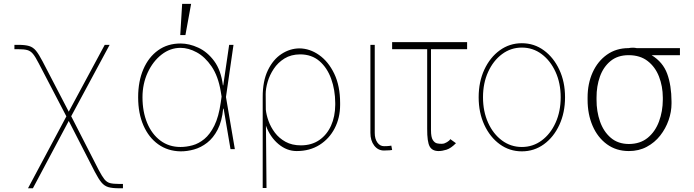

<svg xmlns="http://www.w3.org/2000/svg" viewBox="-20 -780 3629 1004"><path d="M126.4 204.5 327.1 -171.5 182.5 -448.9Q165.5 -482.2 152.7 -497.9Q139.9 -513.5 123 -518.1Q106.2 -522.7 76 -522.7H55.4V-545.5H76Q111.2 -545.5 131.9 -539.4Q152.7 -533.4 168 -514.9Q183.2 -496.4 202.4 -459.5L339.5 -196L527.7 -545.5H553.3L352.3 -172.2L495.7 108Q513.1 141.3 525.7 157.1Q538.4 172.9 555.2 177.4Q572.1 181.8 602.3 181.8H622.9V204.5H602.3Q567.5 204.5 546.7 198.5Q525.9 192.5 510.5 174Q495 155.5 475.9 118.6L339.5 -147.7L152 204.5Z M924 11.4Q857.6 10.3 807.7 -25.2Q757.8 -60.7 730.1 -123.9Q702.4 -187.1 702.4 -271.3Q702.4 -355.1 729.8 -418.3Q757.1 -481.5 806.8 -517Q856.5 -552.6 924 -552.6Q969.5 -552.6 1016.9 -530.7Q1064.3 -508.9 1100 -460.8Q1135.7 -412.6 1145.6 -333.8H1147.4L1178.3 -545.5H1201L1161.6 -272.7L1208.1 0H1185.4L1149.5 -211.6H1147Q1140.6 -145.6 1118.1 -102.1Q1095.5 -58.6 1063.2 -33.6Q1030.9 -8.5 994.5 1.6Q958.1 11.7 924 11.4ZM1138.8 -274.9 1134.2 -302.6Q1120.7 -382.1 1086.5 -432.4Q1052.2 -482.6 1008.9 -506.2Q965.6 -529.8 924 -529.8Q870 -529.8 824.8 -494.5Q779.5 -459.2 752.3 -400.4Q725.1 -341.6 725.1 -271.3Q725.1 -195.7 749.6 -136.9Q774.1 -78.1 818.9 -44.7Q863.6 -11.4 924 -11.4Q954.2 -11.4 986.5 -20.1Q1018.8 -28.8 1048.5 -53.1Q1078.1 -77.4 1100.9 -123.2Q1123.6 -169 1134.2 -242.9ZM922.6 -596.6 932.5 -759.9H979.4L949.6 -596.6Z M1353.7 203.1V-271.3Q1353.3 -355.8 1380.7 -412.5Q1408 -469.1 1452.2 -497.9Q1496.4 -526.6 1545.5 -527Q1599.8 -526.6 1648.4 -492.5Q1697.1 -458.5 1727.8 -394.7Q1758.5 -331 1758.5 -241.5V-231.5Q1758.5 -164.1 1730.3 -109.4Q1702.1 -54.7 1651.1 -22.4Q1600.1 9.9 1531.2 9.9Q1479.8 9.9 1436.1 -26.6Q1392.4 -63.2 1370.7 -122.9L1373.6 203.1ZM1370 -207Q1372.5 -179.7 1384.1 -147.5Q1395.6 -115.4 1417.4 -86.3Q1439.3 -57.2 1473.2 -38.5Q1507.1 -19.9 1554 -19.9Q1610.1 -20.2 1649.9 -47.8Q1689.6 -75.3 1711.1 -123Q1732.6 -170.8 1733 -231.5V-241.5Q1732.6 -310 1711.8 -367.7Q1691.1 -425.4 1650.6 -460.4Q1610.1 -495.4 1549.7 -495.7Q1501.8 -495.4 1467.5 -474.1Q1433.2 -452.8 1411.6 -420.1Q1389.9 -387.4 1379.6 -352.1Q1369.3 -316.8 1369.3 -288.4Z M1916.9 -545.5H1939.6V-85.2Q1939.6 -54 1953.3 -34.8Q1967 -15.6 1987.9 -15.6Q2005.3 -15.6 2015.3 -16.9Q2025.2 -18.1 2026.3 -18.5L2030.5 4.3Q2029.1 4.6 2017.9 5.9Q2006.7 7.1 1987.9 7.1Q1956.7 7.1 1936.8 -18.8Q1916.9 -44.7 1916.9 -85.2Z M2422.6 -559.7V-522.7H2233.7V-99.4Q2233.7 -62.5 2243.4 -47.6Q2253.2 -32.7 2266 -30.2Q2278.8 -27.7 2288.7 -28.1Q2293 -28.4 2294.7 -28.4Q2304 -28.8 2317.5 -36.8Q2331 -44.7 2334.5 -52.6L2364.3 -31.2Q2337.7 -4.3 2314.8 2.8Q2291.9 9.9 2273.4 9.9Q2240.4 9.9 2226.9 -14Q2213.4 -38 2213.8 -106.5V-522.7H2030.5V-559.7Z M2708.8 11.4Q2644.5 11.4 2593.4 -25.7Q2542.3 -62.9 2512.6 -127Q2483 -191.1 2483 -271.3Q2483 -351.9 2512.6 -415.8Q2542.3 -479.8 2593.4 -516.9Q2644.5 -554 2708.8 -554Q2773.1 -554 2824 -516.7Q2875 -479.4 2904.8 -415.5Q2934.7 -351.6 2934.7 -271.3Q2934.7 -191.1 2905 -127Q2875.4 -62.9 2824.2 -25.7Q2773.1 11.4 2708.8 11.4ZM2708.8 -11.4Q2766.7 -11.4 2812.7 -45.5Q2858.7 -79.5 2885.3 -138.5Q2911.9 -197.4 2911.9 -271.3Q2911.9 -345.2 2885.1 -403.9Q2858.3 -462.7 2812.5 -497Q2766.7 -531.2 2708.8 -531.2Q2651.3 -531.2 2605.3 -497Q2559.3 -462.7 2532.5 -403.9Q2505.7 -345.2 2505.7 -271.3Q2505.7 -197.4 2532.3 -138.5Q2558.9 -79.5 2604.9 -45.5Q2650.9 -11.4 2708.8 -11.4Z M3052.6 -258.5V-269.9Q3052.6 -342.7 3079 -401.3Q3105.5 -459.9 3153.8 -494.1Q3202.1 -528.4 3267 -528.4Q3289.8 -532.7 3309.3 -528.4H3535.5V-491.5H3387.4Q3446.4 -455.3 3468.8 -394.5Q3491.1 -333.8 3491.5 -248.6V-238.6Q3491.5 -195.3 3476.2 -151.5Q3460.9 -107.6 3432.2 -71Q3403.4 -34.4 3362 -12.3Q3320.7 9.9 3268.5 9.9Q3202.4 9.9 3153.8 -25.6Q3105.1 -61.1 3078.8 -122Q3052.6 -182.9 3052.6 -258.5ZM3099.4 -269.9V-258.5Q3099.1 -197.8 3117.5 -144.9Q3136 -92 3173.7 -59.7Q3211.3 -27.3 3268.5 -27Q3328.1 -27.3 3367.4 -59.7Q3406.6 -92 3426.1 -144.9Q3445.7 -197.8 3446 -258.5V-269.9Q3445.7 -328.8 3426.1 -379.3Q3406.6 -429.7 3367 -460.6Q3327.4 -491.5 3267 -491.5Q3209.9 -491.5 3172.4 -460.6Q3134.9 -429.7 3117 -379.3Q3099.1 -328.8 3099.4 -269.9Z"/></svg>

Font: Inter Thin BETA
Style: Regular
Weight: 100
Designer: Rasmus Andersson
Foundry: rsms
Version: Version 3.011;git-f93a4a705